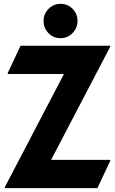

<svg xmlns="http://www.w3.org/2000/svg" viewBox="-20 -974 596 994"><path d="M4.9 0V-4.9L311 -590.8H20V-595.7L86.4 -737.3H550.8V-732.4L244.6 -146.5H550.8V-141.6L484.4 0ZM293.5 -954.1Q330.6 -954.1 356 -928.2Q381.3 -902.3 381.3 -865.7Q381.3 -829.6 355.5 -802.7Q330.1 -776.4 293.5 -776.4Q255.9 -776.4 230.7 -802.7Q205.6 -829.1 205.6 -865.2Q205.6 -902.3 231 -927.7Q256.8 -954.1 293.5 -954.1Z"/></svg>

Font: Nova Round
Style: Bold
Weight: 700
Designer: Wojciech Kalinowski "wmk69" (wmk69@o2.pl)
Foundry: Wojciech Kalinowski "wmk69" (wmk69@o2.pl)
Version: Version 3.1.0; 2021-05-23